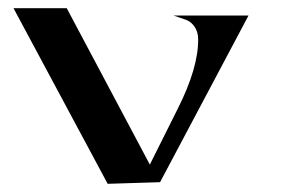

<svg xmlns="http://www.w3.org/2000/svg" viewBox="-20 -445 686 469"><path d="M13 -425H143L346 -43L414 -179Q465 -280 464 -350Q464 -366 456 -378.5Q448 -391 436 -396L404 -407H587L371 0L243 4Z"/></svg>

Font: Roman Uncial Modern
Style: Medium
Weight: 500
Version: Version 001.000